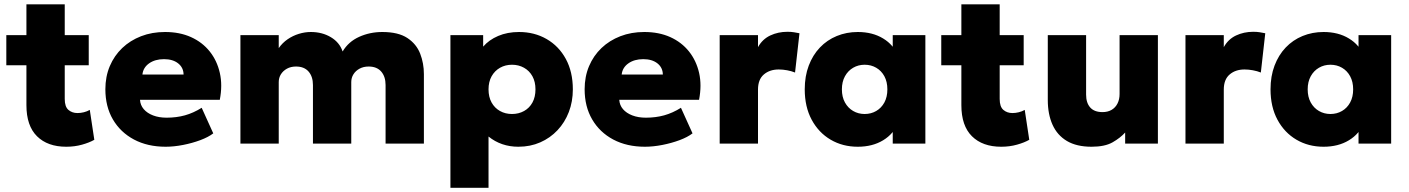

<svg xmlns="http://www.w3.org/2000/svg" viewBox="-20 -682 6694 912"><path d="M295 15Q206 15 155.8 -34.8Q105.5 -84.5 105.5 -182.5V-661.5H287.5V-515H401.5V-372H287.5V-212Q287.5 -175 305 -160Q322.5 -145 348 -145Q363 -145 378.2 -148.8Q393.5 -152.5 406.5 -160L428 -18Q404.5 -4.5 369.5 5.2Q334.5 15 295 15ZM10 -372V-515H121V-372Z M767 15Q681 15 616.5 -19.2Q552 -53.5 516.2 -114.8Q480.5 -176 480.5 -258Q480.5 -318 501.5 -367.8Q522.5 -417.5 560.5 -453.8Q598.5 -490 650.2 -510Q702 -530 764 -530Q833.5 -530 887.2 -505.8Q941 -481.5 976 -437.8Q1011 -394 1024.2 -335.5Q1037.5 -277 1024 -208H645Q646.5 -182.5 662.8 -163.5Q679 -144.5 707 -133.8Q735 -123 771.5 -123Q818 -123 858.5 -134.2Q899 -145.5 938 -170L993 -48.5Q969.5 -30.5 931.2 -16.2Q893 -2 849.5 6.5Q806 15 767 15ZM656.5 -328H852Q851.5 -361 826.2 -381Q801 -401 759 -401Q716.5 -401 688.2 -381Q660 -361 656.5 -328Z M1122 0V-515H1304V-453.5Q1321.5 -478.5 1346.2 -495.5Q1371 -512.5 1399.5 -521.2Q1428 -530 1456.5 -530Q1510.5 -530 1551.8 -505.2Q1593 -480.5 1607.5 -437.5Q1635 -484 1686 -507Q1737 -530 1796 -530Q1872 -530 1915 -501.5Q1958 -473 1975.8 -427.2Q1993.5 -381.5 1993.5 -330V0H1811.5V-278Q1811.5 -318 1790.8 -342Q1770 -366 1731 -366Q1706.5 -366 1687.8 -355.8Q1669 -345.5 1658.8 -329Q1648.5 -312.5 1648.5 -292V0H1466.5V-278Q1466.5 -318 1445.8 -342Q1425 -366 1386 -366Q1361.5 -366 1343 -355.8Q1324.5 -345.5 1314.2 -329Q1304 -312.5 1304 -292V0Z M2119.5 210V-515H2275V-460.5Q2302.5 -492.5 2346.2 -511.2Q2390 -530 2445.5 -530Q2518.5 -530 2576.5 -496.5Q2634.5 -463 2667.8 -401.8Q2701 -340.5 2701 -257.5Q2701 -199.5 2682 -150Q2663 -100.5 2628.2 -63.5Q2593.5 -26.5 2546.2 -5.8Q2499 15 2442 15Q2401.5 15 2365.8 2.8Q2330 -9.5 2300.5 -33.5V210ZM2412 -140.5Q2444 -140.5 2469.5 -154.8Q2495 -169 2509.2 -195.2Q2523.5 -221.5 2523.5 -257.5Q2523.5 -293.5 2509 -319.8Q2494.5 -346 2469 -360.2Q2443.5 -374.5 2412 -374.5Q2380.5 -374.5 2355.2 -360.2Q2330 -346 2315.2 -319.8Q2300.5 -293.5 2300.5 -257.5Q2300.5 -221.5 2315 -195.2Q2329.5 -169 2354.8 -154.8Q2380 -140.5 2412 -140.5Z M3043.5 15Q2957.5 15 2893 -19.2Q2828.5 -53.5 2792.8 -114.8Q2757 -176 2757 -258Q2757 -318 2778 -367.8Q2799 -417.5 2837 -453.8Q2875 -490 2926.8 -510Q2978.5 -530 3040.5 -530Q3110 -530 3163.8 -505.8Q3217.5 -481.5 3252.5 -437.8Q3287.5 -394 3300.8 -335.5Q3314 -277 3300.5 -208H2921.5Q2923 -182.5 2939.2 -163.5Q2955.5 -144.5 2983.5 -133.8Q3011.5 -123 3048 -123Q3094.5 -123 3135 -134.2Q3175.5 -145.5 3214.5 -170L3269.5 -48.5Q3246 -30.5 3207.8 -16.2Q3169.5 -2 3126 6.5Q3082.5 15 3043.5 15ZM2933 -328H3128.5Q3128 -361 3102.8 -381Q3077.5 -401 3035.5 -401Q2993 -401 2964.8 -381Q2936.5 -361 2933 -328Z M3398.5 0V-515H3580.5V-458Q3601.5 -496 3638.8 -513.5Q3676 -531 3720.5 -531Q3738 -531 3751.2 -528.8Q3764.5 -526.5 3777.5 -524L3756.5 -337.5Q3739 -344.5 3718.8 -348.2Q3698.5 -352 3679 -352Q3636 -352 3608.2 -328.2Q3580.5 -304.5 3580.5 -256.5V0Z M4054.5 15Q3982.5 15 3925.5 -18.5Q3868.5 -52 3835.5 -113.2Q3802.5 -174.5 3802.5 -257.5Q3802.5 -320 3821.5 -370.2Q3840.5 -420.5 3874.5 -456.2Q3908.5 -492 3954.8 -511Q4001 -530 4054.5 -530Q4124.5 -530 4175 -499.2Q4225.5 -468.5 4245.5 -416.5L4220.5 -377.5V-515H4375.5V0H4220.5V-137.5L4245.5 -98.5Q4225.5 -46.5 4175 -15.8Q4124.5 15 4054.5 15ZM4087 -140.5Q4117.5 -140.5 4142 -154.8Q4166.5 -169 4180.8 -195.2Q4195 -221.5 4195 -257.5Q4195 -293.5 4180.8 -319.8Q4166.5 -346 4142 -360.2Q4117.5 -374.5 4087 -374.5Q4057 -374.5 4032.5 -360.2Q4008 -346 3993.5 -319.8Q3979 -293.5 3979 -257.5Q3979 -221.5 3993.5 -195.2Q4008 -169 4032.5 -154.8Q4057 -140.5 4087 -140.5Z M4736 15Q4647 15 4596.8 -34.8Q4546.5 -84.5 4546.5 -182.5V-661.5H4728.5V-515H4842.5V-372H4728.5V-212Q4728.5 -175 4746 -160Q4763.5 -145 4789 -145Q4804 -145 4819.2 -148.8Q4834.5 -152.5 4847.5 -160L4869 -18Q4845.5 -4.5 4810.5 5.2Q4775.5 15 4736 15ZM4451 -372V-515H4562V-372Z M5165 15Q5094 15 5048 -12.2Q5002 -39.5 4979.5 -89.5Q4957 -139.5 4957 -207V-515H5139V-232.5Q5139 -193.5 5158.5 -171.5Q5178 -149.5 5217 -149.5Q5242 -149.5 5260.2 -160.2Q5278.5 -171 5288.2 -190.5Q5298 -210 5298 -235.5V-515H5480V0H5324.5V-52.5Q5301.5 -27 5264.8 -6Q5228 15 5165 15Z M5611 0V-515H5793V-458Q5814 -496 5851.2 -513.5Q5888.5 -531 5933 -531Q5950.5 -531 5963.8 -528.8Q5977 -526.5 5990 -524L5969 -337.5Q5951.5 -344.5 5931.2 -348.2Q5911 -352 5891.5 -352Q5848.5 -352 5820.8 -328.2Q5793 -304.5 5793 -256.5V0Z M6267 15Q6195 15 6138 -18.5Q6081 -52 6048 -113.2Q6015 -174.5 6015 -257.5Q6015 -320 6034 -370.2Q6053 -420.5 6087 -456.2Q6121 -492 6167.2 -511Q6213.5 -530 6267 -530Q6337 -530 6387.5 -499.2Q6438 -468.5 6458 -416.5L6433 -377.5V-515H6588V0H6433V-137.5L6458 -98.5Q6438 -46.5 6387.5 -15.8Q6337 15 6267 15ZM6299.5 -140.5Q6330 -140.5 6354.5 -154.8Q6379 -169 6393.2 -195.2Q6407.5 -221.5 6407.5 -257.5Q6407.5 -293.5 6393.2 -319.8Q6379 -346 6354.5 -360.2Q6330 -374.5 6299.5 -374.5Q6269.5 -374.5 6245 -360.2Q6220.5 -346 6206 -319.8Q6191.5 -293.5 6191.5 -257.5Q6191.5 -221.5 6206 -195.2Q6220.5 -169 6245 -154.8Q6269.5 -140.5 6299.5 -140.5Z"/></svg>

Font: Geologica ExtraBold
Style: Regular
Weight: 800
Designer: Sindre Bremnes, Frode Helland
Foundry: Monokrom Skriftforlag AS
Version: Version 1.010;gftools[0.9.28]